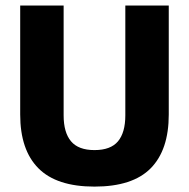

<svg xmlns="http://www.w3.org/2000/svg" viewBox="-20 -659 683 694"><path d="M321.5 15.5Q184.5 15.5 118.8 -50.8Q53 -117 53 -245V-639H210V-242Q210 -180 236.8 -148.2Q263.5 -116.5 321.5 -116.5Q380 -116.5 406.5 -148.2Q433 -180 433 -242V-639H590V-245Q590 -117 524.8 -50.8Q459.5 15.5 321.5 15.5Z"/></svg>

Font: Anek Bangla
Style: Bold
Weight: 700
Designer: Sulekha Rajkumar (Bangla), Yesha Goshar (Latin)
Foundry: Ek Type
Version: Version 1.003